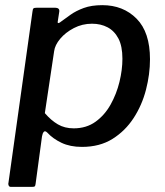

<svg xmlns="http://www.w3.org/2000/svg" viewBox="-20 -560 641 745"><path d="M21 165Q16 165 13.5 159.5Q11 154 13 148L106 -515Q107 -525 110 -527.5Q113 -530 123 -530H194Q202 -530 206.5 -526.5Q211 -523 210 -515L204 -476Q203 -470 207 -470.5Q211 -471 218 -477Q233 -488 254 -503Q275 -518 305 -529Q335 -540 377 -540Q458 -540 510 -487.5Q562 -435 562 -330Q562 -272 546.5 -212Q531 -152 498.5 -102Q466 -52 416.5 -21Q367 10 298 10Q252 10 218.5 -6Q185 -22 164 -45Q155 -54 150 -48.5Q145 -43 143 -31L118 154Q117 161 115 163Q113 165 106 165H21ZM266 -62Q315 -62 350.5 -87.5Q386 -113 409 -154Q432 -195 443.5 -242Q455 -289 455 -332Q455 -381 439.5 -410.5Q424 -440 397.5 -454Q371 -468 337 -468Q299 -468 266.5 -451Q234 -434 213.5 -409.5Q193 -385 190 -361L154 -121Q178 -93 204.5 -77.5Q231 -62 266 -62Z"/></svg>

Font: Libre Franklin Thin Medium
Style: Italic
Weight: 500
Italic angle: -8°
Version: Version 3.000